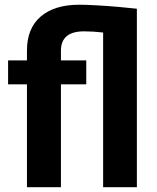

<svg xmlns="http://www.w3.org/2000/svg" viewBox="-20 -780 653 800"><path d="M233.9 0H92.3V-428.7H13.7V-528.3H92.3V-568.8Q92.3 -662.1 149.7 -711.2Q207 -760.3 310.5 -760.3Q339.4 -760.3 382.6 -757.8Q425.8 -755.4 470.9 -751.5Q516.1 -747.6 550.3 -743.7V0H409.7V-644.5Q388.7 -647 368.9 -648.2Q349.1 -649.4 330.1 -649.4Q233.9 -649.4 233.9 -568.8V-528.3H339.4V-428.7H233.9Z"/></svg>

Font: Vazirmatn RD
Style: Bold
Weight: 700
Designer: Saber Rastikerdar
Foundry: Saber Rastikerdar
Version: Version 32.102